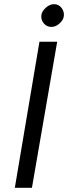

<svg xmlns="http://www.w3.org/2000/svg" viewBox="-20 -900 326 920"><path d="M178 -826Q180 -846 200 -863.5Q220 -881 241 -880Q262 -879 275 -862Q288 -845 286 -824Q284 -804 264.5 -787Q245 -770 224 -771Q203 -772 189.5 -788.5Q176 -805 178 -826ZM169 -700H254L133 0H51Z"/></svg>

Font: Von Book
Style: Italic
Weight: 400
Version: Version 4.000; ttfautohint (v1.8.4.7-5d5b)